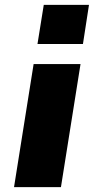

<svg xmlns="http://www.w3.org/2000/svg" viewBox="-20 -774 392 794"><path d="M135 -592 161 -754H348L323 -592ZM38 0 119 -509H313L232 0Z"/></svg>

Font: Nunito Sans 6pt Black
Style: Italic
Weight: 900
Italic angle: -9°
Version: Version 3.101;gftools[0.9.27]